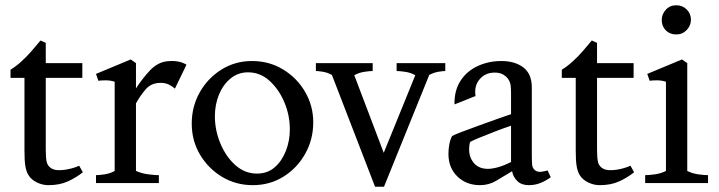

<svg xmlns="http://www.w3.org/2000/svg" viewBox="-20 -696 2734 730"><path d="M164 8Q142 8 121 -2Q100 -12 89 -29Q80 -43 76.5 -64Q73 -85 73 -122V-400H20V-431Q40 -443 61 -462Q82 -481 101 -503Q120 -525 134 -542L154 -533V-456H293V-400H154V-127Q154 -96 157.5 -80.5Q161 -65 175 -56Q188 -48 209.5 -49Q231 -50 251.5 -55.5Q272 -61 281 -66L295 -41Q270 -21 238.5 -6.5Q207 8 164 8Z M345 0V-30Q356 -30 377 -33Q398 -36 416 -46V-385Q403 -390 385.5 -390.5Q368 -391 354 -389L345 -415L477 -470L497 -456V-360Q521 -397 550 -428Q579 -459 615 -463Q660 -468 689 -450L645 -359Q637 -367 623 -374Q609 -381 591 -381Q555 -381 534 -356.5Q513 -332 497 -303V-46Q520 -36 545 -33Q570 -30 584 -30V0Z M941 8Q877 8 824.5 -23.5Q772 -55 740.5 -108Q709 -161 709 -226Q709 -291 739.5 -345Q770 -399 822 -431.5Q874 -464 938 -464Q1004 -464 1057 -431.5Q1110 -399 1140.5 -346Q1171 -293 1171 -231Q1171 -166 1140.5 -111.5Q1110 -57 1058 -24.5Q1006 8 941 8ZM957 -36Q997 -36 1024.5 -60Q1052 -84 1067 -122.5Q1082 -161 1082 -204Q1082 -258 1061 -307.5Q1040 -357 1004.5 -389Q969 -421 923 -421Q885 -421 856.5 -397.5Q828 -374 812.5 -336Q797 -298 797 -254Q797 -201 818 -150.5Q839 -100 875 -68Q911 -36 957 -36Z M1406 14 1242 -411Q1226 -420 1208.5 -423Q1191 -426 1181 -426V-456H1397V-426Q1386 -426 1365.5 -423Q1345 -420 1327 -410L1439 -115L1559 -410Q1541 -420 1520 -423Q1499 -426 1488 -426V-456H1673V-426Q1663 -426 1646 -423Q1629 -420 1612 -411L1440 14Z M1805 8Q1753 8 1719 -25Q1685 -58 1685 -111Q1685 -130 1688.5 -148Q1692 -166 1699 -179Q1708 -184 1735.5 -194.5Q1763 -205 1799 -218Q1835 -231 1868.5 -243Q1902 -255 1923 -262V-339Q1923 -359 1921.5 -371Q1920 -383 1913 -394Q1907 -404 1894 -412Q1881 -420 1861 -420Q1825 -420 1803.5 -394.5Q1782 -369 1788 -331L1708 -299Q1707 -352 1731 -389Q1755 -426 1796.5 -445Q1838 -464 1886 -464Q1938 -464 1970 -439.5Q2002 -415 2002 -363V-107Q2002 -79 2003.5 -67.5Q2005 -56 2015 -48Q2025 -41 2039 -43Q2053 -45 2062 -48L2074 -22Q2056 -9 2035.5 -0.5Q2015 8 1990 8Q1963 8 1947 -7.5Q1931 -23 1927 -45Q1895 -26 1867 -9Q1839 8 1805 8ZM1835 -54Q1851 -54 1873 -60Q1895 -66 1923 -80V-218Q1893 -208 1859.5 -195Q1826 -182 1800.5 -171.5Q1775 -161 1767 -156Q1757 -112 1776.5 -83Q1796 -54 1835 -54Z M2260 8Q2238 8 2217 -2Q2196 -12 2185 -29Q2176 -43 2172.5 -64Q2169 -85 2169 -122V-400H2116V-431Q2136 -443 2157 -462Q2178 -481 2197 -503Q2216 -525 2230 -542L2250 -533V-456H2389V-400H2250V-127Q2250 -96 2253.5 -80.5Q2257 -65 2271 -56Q2284 -48 2305.5 -49Q2327 -50 2347.5 -55.5Q2368 -61 2377 -66L2391 -41Q2366 -21 2334.5 -6.5Q2303 8 2260 8Z M2433 0V-30Q2446 -30 2469 -33Q2492 -36 2512 -46V-385Q2499 -390 2481.5 -390.5Q2464 -391 2450 -389L2441 -415L2573 -470L2593 -456V-46Q2613 -36 2636 -33Q2659 -30 2672 -30V0ZM2551 -565Q2527 -565 2511.5 -580.5Q2496 -596 2496 -620Q2496 -642 2511.5 -659Q2527 -676 2551 -676Q2575 -676 2591 -660Q2607 -644 2607 -621Q2607 -599 2591 -582Q2575 -565 2551 -565Z"/></svg>

Font: Joan
Style: Regular
Weight: 400
Designer: Paolo Biagini
Version: Version 1.001; ttfautohint (v1.8.4.7-5d5b);gftools[0.9.30]